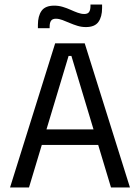

<svg xmlns="http://www.w3.org/2000/svg" viewBox="-20 -831 620 851"><path d="M108.5 0H24.5L224.5 -639H355.5L556 0H472L296.5 -583H284ZM435.5 -188.5H144.5V-257.5H435.5ZM360.5 -711Q341.5 -711 323.5 -716.5Q305.5 -722 288.8 -729.2Q272 -736.5 256.8 -742.2Q241.5 -748 227.5 -748Q212.5 -748 206.2 -739Q200 -730 200 -712.5V-706H148V-721Q148 -760 164.2 -783Q180.5 -806 220.5 -806Q240 -806 258.2 -800.5Q276.5 -795 293 -787.5Q309.5 -780 324.8 -774.5Q340 -769 353.5 -769Q369 -769 375 -778Q381 -787 381 -804.5V-811H432.5V-795.5Q432.5 -756.5 416.2 -733.8Q400 -711 360.5 -711Z"/></svg>

Font: Anek Devanagari
Style: Regular
Weight: 400
Designer: Kailash Malviya (Devanagari) & Yesha Goshar (Latin)
Foundry: Ek Type
Version: Version 1.003